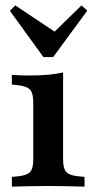

<svg xmlns="http://www.w3.org/2000/svg" viewBox="-20 -696 356 716"><path d="M104 -208.1V-314.5Q104 -348.4 92.3 -361.3Q80.6 -374.2 47.6 -378.2L24.2 -380.6V-416.9Q41.9 -415.3 57.7 -414.9Q73.4 -414.5 92.7 -414.5Q129 -414.5 159.7 -417.3Q190.3 -420.2 215.3 -425.8V-416.9V-208.1ZM159.7 -2.4Q121.8 -2.4 90.3 -1.6Q58.9 -0.8 24.2 0V-36.3L48.4 -38.7Q80.6 -41.9 92.3 -54.8Q104 -67.7 104 -100V-208.1H215.3V-100Q215.3 -67.7 227 -54.8Q238.7 -41.9 271 -38.7L295.2 -36.3V0Q261.3 -0.8 229.8 -1.6Q198.4 -2.4 159.7 -2.4ZM283.9 -675.8 305.6 -656.5 178.2 -483.1H141.9L16.9 -655.6L37.1 -675.8L206.5 -562.9L157.3 -552.4Z"/></svg>

Font: Playfair 9pt
Style: Bold
Weight: 700
Designer: Claus Eggers Sørensen
Foundry: Claus Eggers Sørensen
Version: Version 2.203